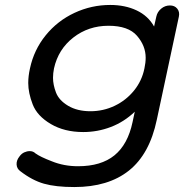

<svg xmlns="http://www.w3.org/2000/svg" viewBox="-20 -555 743 775"><path d="M702 -488 613 -72Q584 67 500.5 133.5Q417 200 280 200Q205 200 157.5 186.5Q110 173 62 136Q48 126 47 109Q46 92 59 76Q67 65 78 60Q89 55 100 55Q114 55 123 64Q142 78 189 96Q238 116 295 116Q388 116 442 72Q496 28 515 -62L524 -104Q481 -63 427.5 -42.5Q374 -22 316 -22Q240 -22 185 -54.5Q130 -87 112 -133.5Q94 -180 94 -220Q94 -248 101 -279Q117 -354 164.5 -412.5Q212 -471 280.5 -503Q349 -535 425 -535Q485 -535 531.5 -513Q578 -491 602 -448L611 -488Q615 -507 630.5 -520Q646 -533 666 -533Q685 -533 695.5 -520Q706 -507 702 -488ZM345 -106Q397 -106 443 -128Q489 -150 521 -189.5Q553 -229 563 -279Q568 -302 568 -322Q568 -370 533 -410.5Q498 -451 418 -451Q337 -451 276 -403.5Q215 -356 198 -279Q194 -259 194 -241Q194 -213 206 -181.5Q218 -150 255 -128Q292 -106 345 -106Z"/></svg>

Font: Sepalumica Med
Style: Italic
Weight: 500
Italic angle: -12°
Designer: Julieta Ulanovsky
Foundry: Julieta Ulanovsky
Version: Version 7.200